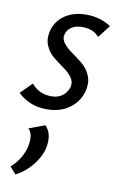

<svg xmlns="http://www.w3.org/2000/svg" viewBox="-83 -469 511 819"><g transform="rotate(10 172.0 -59.0)"><path d="M126 6Q52 6 1 -43L50 -92Q82 -52 137 -52Q166 -52 185.5 -67.5Q205 -83 211 -107Q216 -129 201.5 -148Q187 -167 164.5 -182.5Q142 -198 120 -216Q98 -234 86 -261.5Q74 -289 82 -324Q93 -369 131 -395Q169 -421 224 -421Q284 -421 331 -390L289 -336Q264 -366 215 -366Q186 -366 168 -353Q150 -340 146 -321Q141 -301 155.5 -283Q170 -265 193 -249Q216 -233 238.5 -214.5Q261 -196 273.5 -167.5Q286 -139 278 -104Q267 -55 226.5 -24.5Q186 6 126 6ZM44 303 17 273Q64 232 77 174Q87 121 64 100L133 74Q165 105 154 166Q146 205 116 243Q86 281 44 303Z"/></g></svg>

Font: EauTestInfant Medium
Style: Italic
Weight: 500
Italic angle: -12°
Designer: Christian Thalmann (Catharsis Fonts)
Version: Version 0.001;PS 000.001;hotconv 1.0.88;makeotf.lib2.5.64775